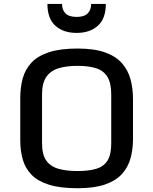

<svg xmlns="http://www.w3.org/2000/svg" viewBox="-20 -977 805 1008"><path d="M387.2 11.2Q295.9 11.2 237.1 -7.3Q178.2 -25.9 145.5 -59.6Q112.8 -93.3 99.6 -139.2Q86.4 -185.1 86.4 -239.7V-462.9Q86.4 -518.6 99.4 -565.7Q112.3 -612.8 145 -647.9Q177.7 -683.1 236.6 -702.6Q295.4 -722.2 387.2 -722.2Q475.1 -722.2 532 -701.7Q588.9 -681.2 620.6 -644.8Q652.3 -608.4 665.3 -560.3Q678.2 -512.2 678.2 -456.5V-247.1Q678.2 -192.9 665.3 -146Q652.3 -99.1 620.4 -63.7Q588.4 -28.3 531.5 -8.5Q474.6 11.2 387.2 11.2ZM387.2 -79.1Q447.3 -79.1 486.6 -91.3Q525.9 -103.5 544.9 -134.8Q564 -166 564 -224.1V-481.4Q564 -539.6 544.7 -572.3Q525.4 -605 486.1 -618.2Q446.8 -631.3 387.2 -631.3Q327.6 -631.3 286.1 -618.2Q244.6 -605 222.7 -572.5Q200.7 -540 200.7 -481.4V-224.1Q200.7 -166 222.4 -134.8Q244.1 -103.5 285.6 -91.3Q327.1 -79.1 387.2 -79.1ZM382.3 -804.2Q312.5 -804.2 270.8 -841.8Q229 -879.4 229 -956.5H305.7Q305.7 -924.8 324 -906.5Q342.3 -888.2 382.3 -888.2Q421.9 -888.2 440.2 -906.5Q458.5 -924.8 458.5 -956.5H535.6Q535.6 -879.4 493.7 -841.8Q451.7 -804.2 382.3 -804.2Z"/></svg>

Font: Monda Medium
Style: Regular
Weight: 500
Designer: Vernon Adams
Foundry: Vernon Adams
Version: Version 2.200